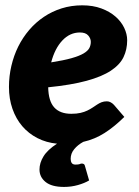

<svg xmlns="http://www.w3.org/2000/svg" viewBox="-20 -546 534 739"><path d="M287.5 -421Q249 -421 220 -390.2Q191 -359.5 177 -306Q225 -313.5 255 -322Q285 -330.5 301.5 -340.2Q318 -350 323.8 -361Q329.5 -372 329.5 -385Q329.5 -398 319.5 -409.5Q309.5 -421 287.5 -421ZM458.5 -96Q419.5 -57.5 382 -33.8Q344.5 -10 300.5 0Q279.5 11.5 265.8 28Q252 44.5 252 65.5Q252 75.5 256.2 81.5Q260.5 87.5 270.5 87.5Q276.5 87.5 280.2 87Q284 86.5 286.2 85.8Q288.5 85 290.2 84.2Q292 83.5 294.5 83.5Q305.5 83.5 307 93L323 148.5Q305.5 159 280 166.2Q254.5 173.5 226.5 173.5Q179 173.5 155.5 154.5Q132 135.5 132 106.5Q132 81 147.5 55.8Q163 30.5 199.5 7Q158 3 124 -14.5Q90 -32 65.8 -60.2Q41.5 -88.5 28 -127Q14.5 -165.5 14.5 -211.5Q14.5 -253 23.8 -292.5Q33 -332 50.2 -366.8Q67.5 -401.5 92.5 -430.8Q117.5 -460 148.8 -481Q180 -502 217.2 -513.8Q254.5 -525.5 296.5 -525.5Q338 -525.5 370.2 -513.5Q402.5 -501.5 424.5 -482.2Q446.5 -463 458 -439Q469.5 -415 469.5 -391Q469.5 -355.5 455.5 -326.2Q441.5 -297 406.8 -274Q372 -251 313.2 -235Q254.5 -219 165.5 -210Q166.5 -157 188.8 -132.5Q211 -108 254.5 -108Q275 -108 290 -111.5Q305 -115 316.2 -120.5Q327.5 -126 336.5 -132Q345.5 -138 353.8 -143.5Q362 -149 371 -152.5Q380 -156 391.5 -156Q399 -156 406 -152.2Q413 -148.5 418.5 -142.5Z"/></svg>

Font: Lato ExtraBold
Style: Italic
Weight: 800
Italic angle: -7°
Designer: Lukasz Dziedzic with Adam Twardoch and Botio Nikoltchev
Foundry: tyPoland Lukasz Dziedzic
Version: Version 2.015; 2015-08-06; http://www.latofonts.com/